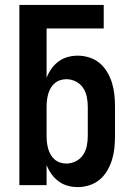

<svg xmlns="http://www.w3.org/2000/svg" viewBox="-20 -755 540 783"><path d="M297 8Q276 8 256 2.5Q236 -3 219 -15.5Q202 -28 190 -45Q178 -62 170 -82V0H59V-735H403V-639H170V-438Q178 -458 190 -475Q202 -492 219 -504.5Q236 -517 256 -522.5Q276 -528 297 -528Q321 -528 344.5 -520.5Q368 -513 386.5 -497.5Q405 -482 417.5 -460.5Q430 -439 437 -416Q444 -393 446.5 -368.5Q449 -344 449 -320V-200Q449 -176 446.5 -151.5Q444 -127 437 -104Q430 -81 417.5 -59.5Q405 -38 386.5 -22.5Q368 -7 344.5 0.5Q321 8 297 8ZM251 -88Q271 -88 289.5 -97.5Q308 -107 319 -123.5Q330 -140 334 -160Q338 -180 338 -200V-320Q338 -340 334 -360Q330 -380 319 -396.5Q308 -413 289.5 -422.5Q271 -432 251 -432Q238 -432 225.5 -428Q213 -424 203 -415.5Q193 -407 186.5 -395.5Q180 -384 176.5 -371.5Q173 -359 171.5 -346Q170 -333 170 -320V-200Q170 -187 171.5 -174Q173 -161 176.5 -148.5Q180 -136 186.5 -124.5Q193 -113 203 -104.5Q213 -96 225.5 -92Q238 -88 251 -88Z"/></svg>

Font: Zed Mono
Style: Bold
Weight: 700
Monospace: yes
Designer: Belleve Invis
Foundry: Belleve Invis
Version: Version 1.0.0; ttfautohint (v1.8.4)